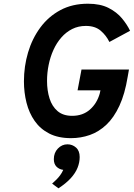

<svg xmlns="http://www.w3.org/2000/svg" viewBox="-20 -732 720 1034"><path d="M362.3 12Q293.6 12 245.2 -12.8Q196.8 -37.6 166.8 -80.5Q136.7 -123.5 122.8 -178.7Q108.9 -233.8 108.9 -294Q108.9 -374.7 131.1 -449.5Q153.3 -524.3 197.1 -583.7Q240.9 -643.1 305.2 -677.5Q369.5 -712 453.7 -712Q519.8 -712 564.4 -689.4Q609 -666.7 637 -633Q664.9 -599.2 680.5 -566.2L569.1 -506Q552.1 -541.1 522.1 -566.8Q492.1 -592.4 442.5 -592.4Q401.8 -592.4 368.8 -575.8Q335.8 -559.2 310.5 -530.2Q285.1 -501.3 268 -463.6Q250.8 -425.8 242.1 -382.9Q233.3 -340 233.3 -296.2Q233.3 -244.3 246.8 -201.8Q260.2 -159.2 290 -133.7Q319.8 -108.2 368.7 -108.2Q426 -108.2 464.2 -141.8Q502.4 -175.4 517.3 -228.8L520.9 -245.4H397.7L418.9 -357.4H674.5L667.7 -318.8Q652.6 -225.8 623 -162.2Q593.4 -98.5 552.8 -60.2Q512.2 -22 463.8 -5Q415.3 12 362.3 12ZM294.7 282.2 260.7 256.8Q271.9 247.1 283.1 235.9Q294.4 224.8 304.1 211.6Q313.8 198.3 320.7 182.8Q298.6 180 284.2 165.5Q269.9 151 269.9 125.2Q269.9 90.6 291.8 67.9Q313.6 45.2 343.3 45.2Q369.7 45.2 389.4 62.6Q409.1 80 409.1 113.6Q409.1 142.7 397.8 171.1Q386.5 199.6 361.4 227.4Q336.2 255.2 294.7 282.2Z"/></svg>

Font: Overpass
Style: Italic
Weight: 400
Italic angle: -10°
Designer: Delve Withrington, Dave Bailey, Thomas Jockin
Foundry: Delve Fonts LLC
Version: Version 4.000